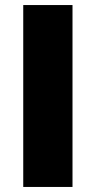

<svg xmlns="http://www.w3.org/2000/svg" viewBox="-20 -740 379 760"><path d="M72 -720H267V0H72Z"/></svg>

Font: Kufam ExtraBold
Style: Regular
Weight: 800
Designer: Wael Morcos, Artur Schmal
Foundry: Original Type
Version: Version 1.300; ttfautohint (v1.8.3)